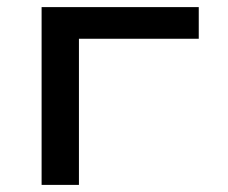

<svg xmlns="http://www.w3.org/2000/svg" viewBox="-20 -520 640 540"><path d="M97 0H202V-411H539V-500H97Z"/></svg>

Font: LT Wave Mono Medium
Style: Regular
Weight: 500
Designer: Daniel Lyons
Version: Version 2.5 (Glyphs App)